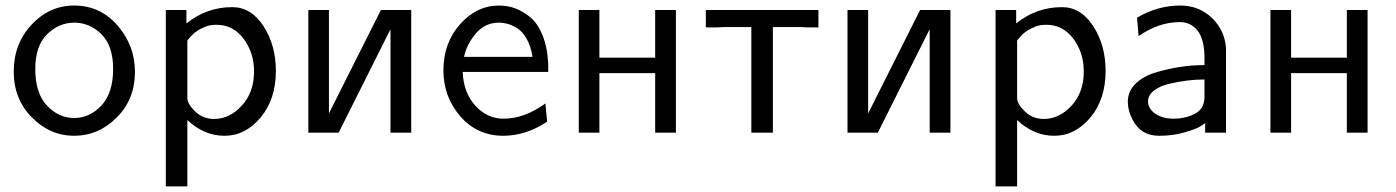

<svg xmlns="http://www.w3.org/2000/svg" viewBox="-20 -481 5061 696"><path d="M29.8 -221.2Q29.8 -322.3 94.5 -391.6Q159.2 -460.9 249 -460.9Q343.3 -460.9 406.2 -388.4Q469.2 -315.9 469.2 -220.2Q469.2 -121.1 403.1 -54.9Q336.9 11.2 249 11.2Q161.1 11.2 95.5 -55.4Q29.8 -122.1 29.8 -221.2ZM107.9 -231Q107.9 -143.1 150.4 -98.1Q192.9 -53.2 249 -53.2Q305.2 -53.2 347.7 -98.6Q390.1 -144 390.1 -231Q390.1 -314.9 347.7 -356.9Q305.2 -398.9 249 -398.9Q193.8 -398.9 150.9 -356.9Q107.9 -314.9 107.9 -231Z M581.1 194.8V-444.8H655.8V-396Q729 -455.1 821.8 -455.1Q890.6 -455.1 935.3 -386Q980 -316.9 980 -224.1Q980 -121.1 924.6 -54.9Q869.1 11.2 793.9 11.2Q719.7 11.2 659.2 -45.9V194.8ZM659.2 -126Q659.2 -104 687.5 -76.9Q715.8 -49.8 755.9 -49.8Q812 -49.8 856.4 -97.9Q900.9 -146 900.9 -222.2Q900.9 -290 863 -340.6Q825.2 -391.1 765.1 -391.1Q753.9 -391.1 743.9 -389.6Q733.9 -388.2 725.3 -384.5Q716.8 -380.9 709.5 -377.4Q702.1 -374 695.6 -369.6Q689 -365.2 684.1 -361.1Q679.2 -356.9 674.6 -352.1Q669.9 -347.2 667.5 -344Q665 -340.8 662.1 -337.9L659.2 -334Z M1097.7 0V-444.8H1172.4V-69.8L1360.8 -444.8H1470.7V0H1395.5V-375L1207.5 0Z M1587.4 -226.1Q1587.4 -325.2 1647.7 -393.1Q1708 -460.9 1789.1 -460.9Q1818.8 -460.9 1845.9 -451.4Q1873 -441.9 1900.6 -419.9Q1928.2 -397.9 1946.3 -354Q1964.4 -310.1 1967.3 -249V-220.2H1657.2Q1660.2 -145 1703.1 -97.9Q1746.1 -50.8 1805.2 -50.8Q1881.3 -50.8 1957 -106L1963.4 -40Q1887.2 10.7 1805.2 11.2Q1710 11.2 1648.7 -59.3Q1587.4 -129.9 1587.4 -226.1ZM1662.1 -274.9H1910.2Q1904.3 -314 1888.7 -341.1Q1873 -368.2 1853.5 -379.6Q1834 -391.1 1818.6 -395Q1803.2 -398.9 1789.1 -398.9Q1738.3 -398.9 1705.1 -359.9Q1671.9 -320.8 1662.1 -274.9Z M2078.1 0V-444.8H2152.8V-272H2355V-444.8H2430.2V0H2355V-215.8H2152.8V0Z M2538.6 -381.8V-444.8H2946.8V-381.8H2904.8L2883.8 -382.8H2781.7V0H2703.6V-382.8H2601.6L2580.6 -381.8Z M3052.2 0V-444.8H3127V-69.8L3315.4 -444.8H3425.3V0H3350.1V-375L3162.1 0Z M3588.9 194.8V-444.8H3663.6V-396Q3736.8 -455.1 3829.6 -455.1Q3898.4 -455.1 3943.1 -386Q3987.8 -316.9 3987.8 -224.1Q3987.8 -121.1 3932.4 -54.9Q3877 11.2 3801.8 11.2Q3727.5 11.2 3667 -45.9V194.8ZM3667 -126Q3667 -104 3695.3 -76.9Q3723.6 -49.8 3763.7 -49.8Q3819.8 -49.8 3864.3 -97.9Q3908.7 -146 3908.7 -222.2Q3908.7 -290 3870.8 -340.6Q3833 -391.1 3772.9 -391.1Q3761.7 -391.1 3751.7 -389.6Q3741.7 -388.2 3733.2 -384.5Q3724.6 -380.9 3717.3 -377.4Q3710 -374 3703.4 -369.6Q3696.8 -365.2 3691.9 -361.1Q3687 -356.9 3682.4 -352.1Q3677.7 -347.2 3675.3 -344Q3672.9 -340.8 3669.9 -337.9L3667 -334Z M4068.4 -112.8Q4068.4 -149.9 4096.4 -177.5Q4124.5 -205.1 4169.9 -218.5Q4215.3 -231.9 4258.8 -238.5Q4302.2 -245.1 4346.2 -245.1V-278.8Q4344.2 -342.8 4320.3 -371.1Q4295.4 -400.9 4257.3 -400.9Q4180.2 -400.9 4107.4 -350.1L4101.6 -417Q4176.8 -460.9 4258.3 -460.9Q4327.1 -460.9 4373.8 -415.5Q4420.4 -370.1 4424.3 -305.2V0H4348.6V-35.2Q4344.7 -31.2 4330.1 -22.2Q4315.4 -13.2 4273.4 -1Q4231.4 11.2 4182.6 11.2Q4125.5 11.2 4096.9 -29.3Q4068.4 -69.8 4068.4 -112.8ZM4141.6 -113.8Q4141.6 -86.9 4168 -68.8Q4194.3 -50.8 4234.4 -50.8Q4277.3 -50.8 4311.8 -68.8Q4346.2 -86.9 4346.2 -129.9V-192.9Q4315.4 -192.9 4283.4 -189Q4251.5 -185.1 4217.5 -177Q4183.6 -168.9 4162.6 -152.3Q4141.6 -135.7 4141.6 -113.8Z M4585.4 0V-444.8H4660.2V-272H4862.3V-444.8H4937.5V0H4862.3V-215.8H4660.2V0Z"/></svg>

Font: CMU Sans Serif
Style: Medium
Weight: 500
Version: Version 0.7.0